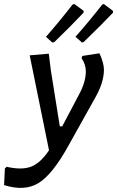

<svg xmlns="http://www.w3.org/2000/svg" viewBox="-104 -729 576 944"><path d="M267 -548Q336 -626 399 -707L407 -709L451 -676L452 -667Q395 -607 307 -522L299 -520ZM122 -548Q183 -617 253 -707L262 -709L307 -676V-667Q241 -597 163 -522L153 -520ZM136 -465 146 -383 190 -108H202L287 -269Q318 -328 318 -378Q318 -412 297 -443L301 -454L385 -467Q407 -419 407 -386Q407 -325 366 -252L232 -12Q154 129 85.5 171Q17 213 -84 181L-80 99L-71 91Q2 108 48.5 90.5Q95 73 137 10L42 -457Z"/></svg>

Font: Alegreya Sans SC Medium
Style: Italic
Weight: 500
Italic angle: -7°
Designer: Juan Pablo del Peral
Foundry: Huerta Tipografica
Version: Version 2.007